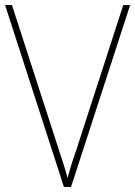

<svg xmlns="http://www.w3.org/2000/svg" viewBox="-20 -734 531 754"><path d="M491 -714 259 0H231L0 -714H27L213 -140Q222 -112 230.5 -86Q239 -60 245 -35Q252 -60 259.5 -84.5Q267 -109 278 -140L464 -714Z"/></svg>

Font: Noto Sans Telugu SemiCondensed Thin
Style: Regular
Weight: 100
Width: 4
Designer: Jelle Bosma - Monotype Design Team
Foundry: Monotype Imaging Inc.
Version: Version 2.005; ttfautohint (v1.8.4.7-5d5b)